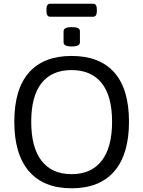

<svg xmlns="http://www.w3.org/2000/svg" viewBox="-20 -1007 771 1033"><path d="M365 6Q215 6 136 -85.5Q57 -177 57 -352Q57 -528 136 -617Q215 -706 365 -706Q516 -706 595 -617Q674 -528 674 -352Q674 -177 595 -85.5Q516 6 365 6ZM365 -70Q471 -70 527 -142Q583 -214 583 -352Q583 -490 527 -560Q471 -630 365 -630Q259 -630 203.5 -560Q148 -490 148 -352Q148 -214 203.5 -142Q259 -70 365 -70ZM366 -757Q342 -757 332 -763Q322 -769 322 -779V-839Q322 -849 332 -855Q342 -861 366 -861Q390 -861 400 -855.5Q410 -850 410 -839V-779Q410 -769 400 -763Q390 -757 366 -757ZM250 -917Q230 -917 230 -947V-957Q230 -987 250 -987H481Q501 -987 501 -957V-947Q501 -917 481 -917Z"/></svg>

Font: Asap
Style: Regular
Weight: 400
Designer: Pablo Cosgaya
Foundry: Omnibus-Type
Version: Version 3.001